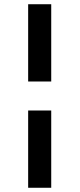

<svg xmlns="http://www.w3.org/2000/svg" viewBox="-20 -750 376 907"><path d="M113 137V-228H222V137ZM113 -365V-730H222V-365Z"/></svg>

Font: Arima Thin SemiBold
Style: Regular
Weight: 600
Version: Version 1.100